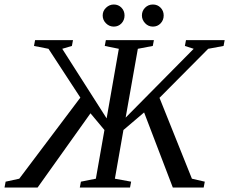

<svg xmlns="http://www.w3.org/2000/svg" viewBox="-46 -833 1018 853"><path d="M418 -255.4 356 -329.6 121.1 0H-25.9L-21 -25.9L39.6 -39.1L311 -399.4L169.4 -616.2L105 -628.9L109.9 -654.8H278.3L273.4 -628.9L230.5 -616.2L427.7 -307.1L481.9 -616.2L419.4 -628.9L424.3 -654.8H637.7L632.8 -628.9L566.4 -616.2L512.2 -310.5L814.5 -616.2L775.4 -628.9L780.3 -654.8H952.1L947.3 -628.9L878.9 -616.2L662.6 -398.4L806.6 -39.1L863.8 -25.9L858.9 0H721.7L594.2 -333.5L502.4 -255.4L464.4 -39.1L536.6 -25.9L531.7 0H308.6L313.5 -25.9L379.9 -39.1ZM681.2 -764.2Q681.2 -743.7 667.5 -729.2Q653.8 -714.8 633.3 -714.8Q612.8 -714.8 598.6 -730Q584.5 -745.1 584.5 -764.2Q584.5 -784.7 598.6 -798.8Q612.8 -813 633.3 -813Q653.8 -813 667.5 -798.8Q681.2 -784.7 681.2 -764.2ZM507.3 -764.2Q507.3 -743.7 493.7 -729.2Q480 -714.8 459.5 -714.8Q439.5 -714.8 424.8 -729.5Q410.2 -744.1 410.2 -764.2Q410.2 -784.7 425.3 -798.8Q440.4 -813 459.5 -813Q480 -813 493.7 -798.8Q507.3 -784.7 507.3 -764.2Z"/></svg>

Font: Liberation Serif
Style: Italic
Weight: 400
Italic angle: -16.333°
Designer: Steve Matteson
Foundry: Ascender Corporation
Version: Version 2.1.5